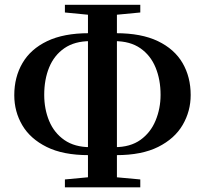

<svg xmlns="http://www.w3.org/2000/svg" viewBox="-20 -778 870 815"><path d="M355.8 -119.5Q247.9 -119.5 178.2 -154.2Q108.5 -188.8 74.6 -246.5Q40.6 -304.3 40.6 -373.9Q40.6 -450.6 75.3 -510.1Q109.9 -569.7 180.2 -603.4Q250.5 -637.1 357.1 -637.1H419.1V-603.4H363.2Q296.9 -603.4 253.3 -573.4Q209.8 -543.3 188.7 -491.9Q167.7 -440.5 167.7 -375.5Q167.7 -315.1 188.7 -264.5Q209.8 -213.9 253.3 -183.6Q296.9 -153.3 363.2 -153.3H419.1V-119.5ZM410.2 -119.5V-153.3H466Q533.1 -153.3 576.3 -184.3Q619.5 -215.4 640.5 -266.5Q661.6 -317.6 661.6 -375.5Q661.6 -439.7 640.5 -491.1Q619.5 -542.6 576.1 -573Q532.6 -603.4 466 -603.4H410.2V-637.1H472.2Q580 -637.1 650.2 -603.4Q720.4 -569.7 754.9 -510.5Q789.4 -451.3 789.4 -374.6Q789.4 -306 755.4 -247.8Q721.5 -189.5 651.6 -154.5Q581.8 -119.5 473.9 -119.5ZM255.5 17.1V-16.3L403.6 -30.2H423.8L575.5 -16.3V17.1ZM403.6 -710.6 255.5 -725V-757.6H575.5V-725L424.8 -710.6ZM353.4 17.1V-757.6H476.3V17.1Z"/></svg>

Font: Noto Serif JP
Style: Regular
Weight: 200
Designer: Ryoko NISHIZUKA 西塚涼子 (kana & ideographs); Frank Grießhammer (Latin, Greek & Cyrillic); Wenlong ZHANG 张文龙 (bopomofo); San
Foundry: Adobe
Version: Version 2.001;hotconv 1.1.0;makeotfexe 2.6.0